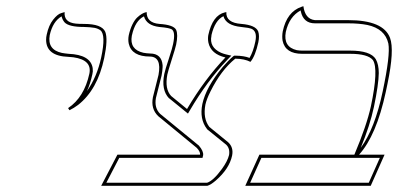

<svg xmlns="http://www.w3.org/2000/svg" viewBox="-20 -598 1281 618"><path d="M203.6 -243.2 199.2 -250Q251 -284.7 267.6 -360.8Q276.9 -404.8 216.3 -413.6Q208 -414.6 200.2 -415Q128.9 -417.5 128.4 -469.7Q128.4 -478.5 130.4 -486.8Q136.7 -516.6 151.1 -534.7Q165.5 -552.7 176.8 -555.7L188 -559.1Q185.1 -525.9 224.1 -522Q233.4 -521 250.5 -521Q307.6 -521 318.8 -495.6Q328.1 -472.2 315.4 -411.1Q293.9 -309.1 231.4 -260.3Q217.8 -250 203.6 -243.2ZM259.8 -304.7Q292.5 -351.1 305.7 -413.1Q321.3 -485.8 303.2 -500.5Q295.9 -505.9 284.7 -508.3Q271 -510.7 250.5 -511.2Q201.2 -511.2 187.5 -526.4Q180.7 -534.7 178.2 -545.4Q149.9 -528.8 140.1 -484.9Q131.8 -438 179.2 -427.7Q189.5 -425.8 200.7 -424.8Q271.5 -421.9 278.3 -378.9Q278.8 -373 278.8 -368.2Q278.3 -363.3 277.3 -358.9Q270.5 -327.6 259.8 -304.7Z M653.8 -189.5 714.4 -140.1Q732.4 -123.5 727.1 -97.2Q718.3 -55.2 674.8 -17.1Q658.2 -2.9 647.5 0H305.7L357.9 -100.1H624Q625 -109.9 613.3 -122.1L489.3 -224.1Q464.8 -247.6 472.2 -285.2L490.2 -356.9Q501 -415 462.9 -416Q404.3 -416 394.5 -457Q391.6 -470.2 394.5 -484.9Q398.9 -504.4 406.2 -519.3Q413.6 -534.2 421.4 -541.5Q429.2 -548.8 436.3 -553Q443.4 -557.1 447.8 -558.1L452.1 -559.1Q451.7 -524.4 493.2 -521Q538.6 -518.1 546.9 -502Q553.7 -486.8 546.9 -454.1Q544.4 -442.4 532.7 -406Q521 -369.6 518.6 -357.9Q509.8 -311.5 530.8 -289.1L582 -247.1Q638.7 -343.3 705.6 -413.1Q659.2 -423.8 650.9 -460.4Q648.4 -472.7 650.4 -484.9Q664.1 -548.8 703.6 -558.1Q708 -558.6 708.5 -559.1Q706.5 -524.4 757.3 -521Q802.7 -517.1 811 -497.1Q815.9 -482.9 811.5 -461.9Q801.8 -417.5 786.1 -398.9Q767.1 -408.7 737.3 -409.2Q691.4 -372.1 657.2 -303.2Q645 -278.8 641.1 -261.2Q632.8 -216.8 653.8 -189.5ZM646.5 -182.1 646 -183.1Q621.6 -214.8 631.3 -263.2Q643.1 -317.9 697.3 -382.8Q715.3 -403.8 731 -417L733.9 -418.9H737.3Q766.1 -418.5 783.2 -411.6Q795.4 -432.6 801.8 -463.9Q809.1 -498 788.1 -505.9Q783.7 -507.3 778.3 -508.3Q770 -509.8 756.3 -511.2Q707.5 -516.1 699.2 -545.9Q671.9 -532.7 660.6 -484.9Q660.2 -483.4 660.6 -482.9Q652.8 -445.8 691.4 -428.2Q699.7 -424.8 707.5 -422.9L724.6 -418.9L712.4 -406.2Q646.5 -337.4 590.8 -242.2L585 -232.4L524.4 -281.7H523.9Q498.5 -308.6 508.8 -359.9Q511.2 -372.6 523.9 -410.6Q535.2 -445.3 537.1 -456.1Q545.9 -497.6 531.2 -504.4Q526.4 -506.3 519.5 -507.8Q509.8 -509.8 492.7 -511.2Q451.7 -516.1 443.4 -545.4Q415 -531.2 404.8 -484.9Q404.3 -483.4 404.3 -482.9Q396.5 -438.5 441.4 -428.2Q451.2 -426.3 462.9 -425.8Q500 -425.8 503.4 -388.2Q503.4 -384.8 503.4 -381.8Q502.9 -369.6 500 -354.5L481.9 -282.7Q476.1 -250.5 495.6 -231.4L620.1 -129.4Q635.7 -111.3 633.8 -98.1L631.8 -89.8H363.8L322.3 -9.8H646.5Q666.5 -16.1 694.3 -54.2Q712.4 -79.1 717.3 -99.1Q720.7 -120.1 708 -132.3Z M1100.6 -533.2Q1213.9 -533.2 1235.4 -476.1Q1250 -437 1227.1 -327.6Q1225.1 -317.4 1221.7 -301.8Q1191.4 -161.6 1135.7 -100.1H1217.8L1173.3 0H769.5L814.9 -100.1H1120.6Q1160.2 -193.8 1173.8 -255.9Q1199.2 -376 1180.2 -404.8Q1163.6 -424.8 1106.9 -424.8H952.6Q898.4 -424.8 889.6 -466.8Q887.2 -481 890.1 -497.1Q903.3 -560.1 950.7 -576.2Q956.5 -577.6 956.5 -578.1Q961.9 -536.6 993.7 -533.2ZM821.3 -89.8 785.2 -9.8H1167L1202.6 -89.8ZM1141.1 -122.1Q1186.5 -183.6 1211.9 -304.2Q1236.8 -421.9 1230 -458Q1219.2 -505.4 1162.6 -517.6Q1136.2 -522.9 1100.6 -522.9H993.7Q956.5 -522.9 948.2 -561.5Q947.8 -563.5 947.8 -564.5Q911.1 -544.9 899.9 -495.1Q891.1 -446.8 935.5 -436.5Q944.3 -435.1 952.6 -435.1H1106.9Q1172.4 -435.1 1189.5 -407.7Q1199.2 -390.6 1199.2 -362.8Q1198.7 -326.2 1183.6 -253.9Q1170.9 -194.3 1141.1 -122.1Z"/></svg>

Font: Linux Biolinum Outline O
Style: Italic
Weight: 400
Italic angle: -12°
Designer: Philipp H. Poll
Foundry: Philipp H. Poll
Version: Version 0.6.2